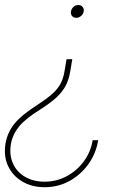

<svg xmlns="http://www.w3.org/2000/svg" viewBox="-20 -575 508 782"><path d="M274.4 -334 266.1 -284.2Q260.7 -251.5 247.6 -226.1Q234.4 -200.7 209.5 -177.7Q184.6 -154.8 143.6 -128.9Q83 -91.3 57.1 -59.1Q31.2 -26.9 24.4 11.7Q17.1 56.6 33 91.3Q48.8 126 82.5 145.5Q116.2 165 161.6 165Q210 165 251.5 142.8Q293 120.6 321.3 82.3Q349.6 43.9 357.4 -3.9H379.9Q371.1 50.3 339.8 93.8Q308.6 137.2 262.5 162.4Q216.3 187.5 161.6 187.5Q109.9 187.5 70.8 164.3Q31.7 141.1 12.9 101.1Q-5.9 61 2.4 9.8Q10.3 -36.1 39.1 -71.5Q67.9 -106.9 133.8 -148.9Q171.4 -173.3 193.4 -193.1Q215.3 -212.9 226.6 -234.1Q237.8 -255.4 242.7 -284.2L251 -334ZM298.8 -554.7Q309.6 -554.7 316.2 -547.1Q322.8 -539.6 320.8 -528.3Q318.8 -517.6 310.1 -510Q301.3 -502.4 290.5 -502.4Q279.8 -502.4 273.4 -510Q267.1 -517.6 269 -528.3Q271 -539.6 279.5 -547.1Q288.1 -554.7 298.8 -554.7Z"/></svg>

Font: Inter 17pt Thin
Style: Italic
Weight: 250
Italic angle: -9.3988°
Version: Version 4.001;git-66647c0bb